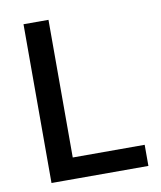

<svg xmlns="http://www.w3.org/2000/svg" viewBox="-75 -700 640 761"><g transform="rotate(-10 245.0 -319.5)"><path d="M171.5 0H71V-639H171.5ZM126 -85H461V0H126Z"/></g></svg>

Font: Anek Bangla Medium
Style: Regular
Weight: 500
Designer: Sulekha Rajkumar (Bangla), Yesha Goshar (Latin)
Foundry: Ek Type
Version: Version 1.003